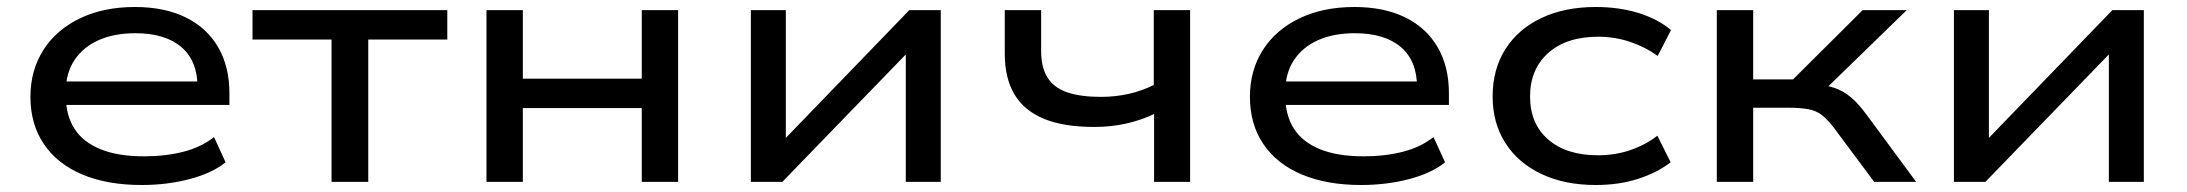

<svg xmlns="http://www.w3.org/2000/svg" viewBox="-20 -520 6254 549"><path d="M385 9Q287 9 215.5 -21Q144 -51 105.5 -108Q67 -165 67 -243Q67 -319 104 -377Q141 -435 208.5 -467.5Q276 -500 366 -500Q450 -500 510.5 -470.5Q571 -441 603.5 -385.5Q636 -330 636 -253V-220H146V-287H568L545 -269Q545 -346 498.5 -385.5Q452 -425 367 -425Q306 -425 261.5 -405Q217 -385 192.5 -347.5Q168 -310 168 -257V-248Q168 -191 192.5 -152.5Q217 -114 267 -93.5Q317 -73 392 -73Q453 -73 504 -86Q555 -99 592 -128L625 -56Q587 -25 522.5 -8Q458 9 385 9Z M928 0V-407H702V-491H1259V-407H1033V0Z M1371 0V-491H1475V-295H1815V-491H1919V0H1815V-211H1475V0Z M2127 0V-491H2227V-104H2206L2580 -491H2670V0H2570V-387H2592L2217 0Z M3280 0V-194Q3245 -177 3201.5 -167Q3158 -157 3109 -157Q3021 -157 2964.5 -180.5Q2908 -204 2880.5 -250.5Q2853 -297 2853 -366V-491H2957V-374Q2957 -326 2976 -297Q2995 -268 3033 -255.5Q3071 -243 3128 -243Q3169 -243 3207 -251.5Q3245 -260 3279 -277V-491H3383V0Z M3872 9Q3774 9 3702.5 -21Q3631 -51 3592.5 -108Q3554 -165 3554 -243Q3554 -319 3591 -377Q3628 -435 3695.5 -467.5Q3763 -500 3853 -500Q3937 -500 3997.5 -470.5Q4058 -441 4090.5 -385.5Q4123 -330 4123 -253V-220H3633V-287H4055L4032 -269Q4032 -346 3985.5 -385.5Q3939 -425 3854 -425Q3793 -425 3748.5 -405Q3704 -385 3679.5 -347.5Q3655 -310 3655 -257V-248Q3655 -191 3679.5 -152.5Q3704 -114 3754 -93.5Q3804 -73 3879 -73Q3940 -73 3991 -86Q4042 -99 4079 -128L4112 -56Q4074 -25 4009.5 -8Q3945 9 3872 9Z M4543 9Q4454 9 4387.5 -22.5Q4321 -54 4284.5 -111Q4248 -168 4248 -244Q4248 -322 4284.5 -379.5Q4321 -437 4387.5 -468.5Q4454 -500 4543 -500Q4609 -500 4664.5 -483Q4720 -466 4758 -434L4720 -360Q4684 -386 4640.5 -400.5Q4597 -415 4550 -415Q4459 -415 4407 -368.5Q4355 -322 4355 -244Q4355 -166 4407 -121Q4459 -76 4549 -76Q4598 -76 4641 -90.5Q4684 -105 4719 -132L4757 -56Q4718 -26 4663.5 -8.5Q4609 9 4543 9Z M4889 0V-491H4993V-293H5107L5306 -491H5432L5183 -249L5165 -280Q5200 -277 5224.5 -269Q5249 -261 5271 -243Q5293 -225 5318 -191L5459 0H5339L5222 -157Q5204 -180 5188 -192Q5172 -204 5149.5 -208Q5127 -212 5091 -212H4993V0Z M5567 0V-491H5667V-104H5646L6020 -491H6110V0H6010V-387H6032L5657 0Z"/></svg>

Font: Nunito Sans 10pt Expanded Medium
Style: Regular
Weight: 500
Width: 7
Designer: Vernon Adams
Foundry: Vernon Adams
Version: Version 3.101;gftools[0.9.27]